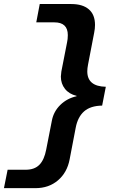

<svg xmlns="http://www.w3.org/2000/svg" viewBox="-22 -745 642 972"><path d="M-2 207.5 16.6 114.3H108.4Q152.8 114.3 177.5 89.1Q202.1 64 211.9 12.2L240.7 -134.8Q249.5 -180.7 283.4 -213.9Q317.4 -247.1 365.7 -257.8V-259.8Q328.1 -268.6 307.1 -294.9Q286.1 -321.3 286.1 -357.4L288.6 -382.8L317.4 -529.8Q321.3 -546.4 321.3 -567.4Q321.3 -631.8 253.4 -631.8H161.6L179.2 -724.6H338.9Q396.5 -724.6 427.7 -697.8Q459 -670.9 459 -618.7Q459 -600.1 454.6 -578.6L423.8 -418.5Q419.9 -398.9 419.9 -383.8Q419.9 -307.6 513.7 -305.7L495.1 -210.4Q436 -209.5 403.8 -181.2Q371.6 -152.8 361.3 -98.6L330.6 61.5Q317.9 128.4 271.5 168Q225.1 207.5 157.7 207.5Z"/></svg>

Font: Cousine
Style: Bold Italic
Weight: 700
Italic angle: -12°
Monospace: yes
Designer: Steve Matteson
Foundry: Ascender Corporation
Version: Version 1.20